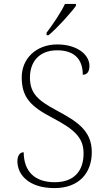

<svg xmlns="http://www.w3.org/2000/svg" viewBox="-20 -951 541 981"><path d="M218 -784V-771H228C272 -807 343 -886 368 -921V-931H312C291 -886 247 -822 218 -784ZM258 10C383 10 449 -66 449 -174C449 -288 366 -334 269 -387C178 -436 133 -471 133 -555C133 -635 180 -694 272 -694C358 -694 403 -650 403 -569C425 -569 437 -585 437 -614C437 -674 371 -724 273 -724C164 -724 91 -651 91 -556C91 -453 137 -407 248 -349C362 -289 407 -247 407 -167C407 -79 360 -20 260 -20C156 -20 102 -76 101 -173C80 -173 69 -154 69 -127C69 -56 130 10 258 10Z"/></svg>

Font: Noto Serif Telugu ExtraLight
Style: Regular
Weight: 200
Designer: Jelle Bosma - Monotype Design Team
Foundry: Monotype Imaging Inc.
Version: Version 2.005